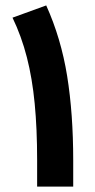

<svg xmlns="http://www.w3.org/2000/svg" viewBox="-20 -692 353 712"><path d="M251.5 0H117.7V-98.6Q117.7 -214.8 108.6 -308.3Q99.6 -401.9 79.6 -479.7Q59.6 -557.6 26.4 -626.5L151.4 -671.9Q206.5 -549.8 229 -410.2Q251.5 -270.5 251.5 -97.2Z"/></svg>

Font: Vazirmatn UI NL ExtraBold
Style: Regular
Weight: 800
Designer: Saber Rastikerdar
Foundry: Saber Rastikerdar
Version: Version 33.003